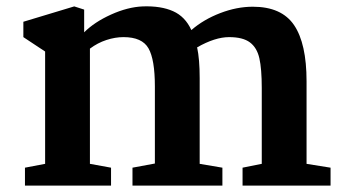

<svg xmlns="http://www.w3.org/2000/svg" viewBox="-20 -580 1076 600"><path d="M121 -68V-419L53 -464V-512L212 -560L243 -550V-479Q275 -511 327 -534.5Q379 -558 426 -560Q483 -562 521 -545Q559 -528 578 -486Q616 -519 668 -539Q720 -559 770 -559Q860 -559 899 -501.5Q938 -444 938 -326V-68L1013 -56V0H738V-56L798 -68V-305Q798 -365 790.5 -398Q783 -431 761 -447.5Q739 -464 696 -464Q652 -464 596 -432Q604 -395 604 -336V-68L675 -56V0H394V-56L464 -69V-310Q464 -394 444 -429Q424 -464 366 -464Q340 -464 312.5 -455Q285 -446 261 -428V-68L327 -56V0H58V-56Z"/></svg>

Font: Martel ExtraBold
Style: Regular
Weight: 800
Designer: Dan Reynolds
Foundry: Dan Reynolds
Version: Version 1.001; ttfautohint (v1.1) -l 5 -r 5 -G 72 -x 0 -D la